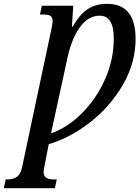

<svg xmlns="http://www.w3.org/2000/svg" viewBox="-87 -744 729 1004"><path d="M-57 194H-43Q-18 194 1.5 180.5Q21 167 29 128L178 -574Q188 -618 188 -633Q188 -654 176.5 -661Q165 -668 142 -668H122L132 -714H296L289 -604H293Q328 -667 370.5 -695.5Q413 -724 473 -724Q622 -724 622 -540Q622 -416 556 -301.5Q490 -187 385 -105Q280 -23 168 10L147 116Q141 148 141 155Q141 194 190 194H210L200 240H-67ZM508 -543Q508 -662 434 -662Q372 -662 327 -596.5Q282 -531 260 -415L180 -47Q265 -76 340.5 -151Q416 -226 462 -329Q508 -432 508 -543Z"/></svg>

Font: Noto Serif CondSemiBold
Style: Italic
Weight: 600
Width: 3
Italic angle: -12°
Designer: Monotype Design Team
Foundry: Monotype Imaging Inc.
Version: Version 1.001